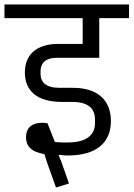

<svg xmlns="http://www.w3.org/2000/svg" viewBox="-40 -718 596 857"><path d="M210 119 268 101 232 -1 222 -24 224 -27C239 -25 250 -24 262 -24C393 -24 455 -83 455 -178C455 -267 400 -326 286 -326H225C165 -326 141 -351 141 -389V-400C141 -435 162 -460 213 -460H403V-637H536V-698H-20V-637H329V-522H220C121 -522 71 -472 71 -395C71 -312 126 -263 237 -263H283C353 -263 384 -234 384 -185V-169C384 -116 347 -82 261 -82C246 -82 226 -82 205 -84L172 -168C165 -169 156 -170 147 -170C101 -170 76 -145 76 -106C76 -66 99 -40 158 -30L171 10Z"/></svg>

Font: IBM Plex Devanagari
Style: Regular
Weight: 400
Designer: Mike Abbink, Paul van der Laan, Pieter van Rosmalen, Erin McLaughlin
Foundry: Bold Monday
Version: Version 1.0